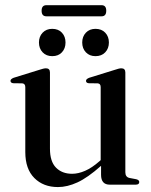

<svg xmlns="http://www.w3.org/2000/svg" viewBox="-20 -730 596 759"><path d="M80 -129V-385.5Q80 -399.5 68 -400.5L32 -401Q21.5 -402.5 21.5 -410.5Q21.5 -417.5 34 -422.5L134 -453.5Q153 -460 161.5 -460Q177.5 -460 177.5 -443.5V-142Q177.5 -91.5 201.5 -67.2Q225.5 -43 265 -43Q289.5 -43 316.5 -54.8Q343.5 -66.5 373 -92.5L378 -97V-385.5Q378 -399.5 366.5 -400.5L330 -401Q320 -402.5 320 -410.5Q320 -417.5 332.5 -422.5L432.5 -453.5Q451 -460 459.5 -460Q475.5 -460 475.5 -443.5V-49Q475.5 -30 492 -26.5L518.5 -21.5Q530.5 -18.5 530.5 -10.5Q530.5 0 516.5 0H414Q379.5 0 379.5 -39V-74.5Q326.5 -27.5 286.2 -9Q246 9.5 209 9.5Q151.5 9.5 115.8 -26.2Q80 -62 80 -129ZM186.5 -508Q163 -508 148.5 -523.2Q134 -538.5 134 -562Q134 -585.5 148.5 -600.8Q163 -616 186.5 -616Q210.5 -616 224.8 -600.8Q239 -585.5 239 -562Q239 -538.5 224.8 -523.2Q210.5 -508 186.5 -508ZM357.5 -508Q334 -508 319.5 -523.2Q305 -538.5 305 -562Q305 -585.5 319.5 -600.8Q334 -616 357.5 -616Q381.5 -616 396 -600.8Q410.5 -585.5 410.5 -562Q410.5 -538.5 396 -523.2Q381.5 -508 357.5 -508ZM144.5 -687.5Q144.5 -709.5 163.5 -709.5H381.5Q400 -709.5 400 -687.5Q400 -665.5 381.5 -665.5H163.5Q144.5 -665.5 144.5 -687.5Z"/></svg>

Font: Fraunces 72pt
Style: Regular
Weight: 400
Version: Version 1.000;[0bf87f6ff]